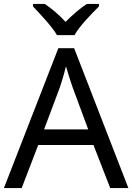

<svg xmlns="http://www.w3.org/2000/svg" viewBox="-20 -964 679 984"><path d="M272 -784H362C386 -829 449 -893 487 -931V-944H425C390 -921 352 -888 316 -852C283 -888 244 -921 209 -944H149V-931C185 -893 246 -829 272 -784ZM545 0H638L360 -717H279L0 0H91L176 -221H459ZM352 -517 432 -301H206L287 -517C295 -540 308 -583 318 -624C325 -599 346 -533 352 -517Z"/></svg>

Font: Noto Sans Mro
Style: Regular
Weight: 400
Designer: Monotype Design Team
Foundry: Monotype Imaging Inc.
Version: Version 2.001